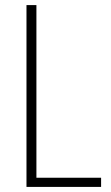

<svg xmlns="http://www.w3.org/2000/svg" viewBox="-20 -734 436 754"><path d="M84 0H377V-36H123V-714H84Z"/></svg>

Font: Noto Sans Gurmukhi UI Condensed ExtraLight
Style: Regular
Weight: 200
Width: 3
Designer: Jelle Bosma - Monotype Design Team
Foundry: Monotype Imaging Inc.
Version: Version 2.004